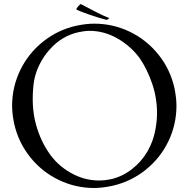

<svg xmlns="http://www.w3.org/2000/svg" viewBox="-20 -917 924 951"><path d="M750 -276.9Q757.8 -319.8 757.8 -356Q757.8 -431.6 733.9 -502.2Q710 -572.8 671.9 -628.9Q627 -689.5 561.3 -726.8Q495.6 -764.2 423.8 -764.2Q399.4 -764.2 370.1 -757.8Q286.1 -739.7 226.1 -671.9Q166 -604 148.9 -518.1Q142.1 -475.1 142.1 -424.8Q142.1 -375 151.9 -326.2Q172.4 -233.9 220.2 -163.1Q262.2 -99.6 329.6 -61.3Q397 -22.9 471.2 -22.9Q498 -22.9 526.9 -28.8Q585 -41.5 633.3 -79.1Q681.6 -116.7 710.9 -168Q740.2 -219.2 750 -276.9ZM359.9 -790Q407.7 -799.8 446.8 -799.8Q539.6 -799.8 622.8 -759.8Q706.1 -719.7 764.9 -646.5Q823.7 -573.2 844.2 -480Q854 -432.1 854 -393.1Q854 -300.3 814 -217Q773.9 -133.8 700.7 -75.2Q627.4 -16.6 534.2 3.9Q483.9 14.2 446.8 14.2Q354 14.2 270.8 -25.9Q187.5 -65.9 128.9 -139.4Q70.3 -212.9 49.8 -306.2Q40 -354 40 -393.1Q40 -485.8 80.1 -569.1Q120.1 -652.3 193.4 -710.9Q266.6 -769.5 359.9 -790ZM520 -828.1Q522.9 -827.1 514.2 -821.3Q509.3 -818.4 506.8 -818.8Q477.5 -825.7 424.8 -843.8Q372.1 -861.8 358.9 -870.1Q357.9 -870.1 357.9 -871.1Q357.9 -875 367.7 -886Q377.4 -897 379.9 -897Q381.3 -897 405 -884Q428.7 -871.1 462.9 -853.8Q497.1 -836.4 520 -828.1Z"/></svg>

Font: Anticva
Style: Regular
Weight: 400
Version: Version 1.000